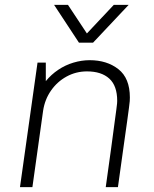

<svg xmlns="http://www.w3.org/2000/svg" viewBox="-20 -768 633 788"><path d="M62 0 134 -511H168V-435Q190 -462 219 -481.5Q248 -501 281.5 -511Q315 -521 348 -521Q419 -521 466 -484Q513 -447 513 -368Q513 -361 512.5 -353Q512 -345 509.5 -327Q507 -309 502 -271.5Q497 -234 487.5 -168.5Q478 -103 464 0H414Q428 -98 436.5 -162Q445 -226 450 -263Q455 -300 457.5 -318.5Q460 -337 460.5 -343.5Q461 -350 461 -354Q461 -416 428.5 -445.5Q396 -475 337 -475Q292 -475 253.5 -454Q215 -433 189.5 -396.5Q164 -360 157 -314L113 0ZM508 -748 362 -593H304L202 -748H259L349 -612H319L447 -748Z"/></svg>

Font: Chivo Medium Thin
Style: Italic
Weight: 250
Italic angle: -8.05°
Version: Version 2.002